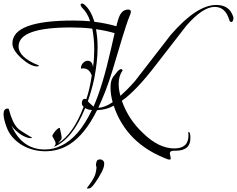

<svg xmlns="http://www.w3.org/2000/svg" viewBox="-40 -801 1338 1084"><path d="M917 100Q915 100 912.5 99.5Q910 99 906 98Q674 11 602 -204Q578 -191 554.5 -185.5Q531 -180 508 -179Q439 -40 351 15Q290 53 215 53Q145 53 84 18Q19 -22 -3 -84Q-20 -130 -20 -156Q-20 -188 3 -188Q10 -188 11 -181Q29 -111 58 -79Q65 -71 83.5 -59Q102 -47 130 -30Q140 -26 140 -23Q140 -21 134 -21Q109 -21 74 -44Q41 -68 25 -91Q85 43 213 43Q263 43 306 21Q405 -25 479 -180Q455 -181 441 -191Q369 -14 265 28Q274 17 274 9Q274 0 265.5 -14Q257 -28 255 -33Q258 -44 271 -60Q287 -78 296 -79L298 -77Q303 -55 305.5 -42.5Q308 -30 308 -26Q308 -22 307.5 -19.5Q307 -17 306 -14L287 9Q374 -44 432 -198Q422 -208 422 -217Q422 -243 440 -243Q443 -243 447 -240Q458 -272 465.5 -306Q473 -340 478 -375Q464 -415 429 -415Q425 -415 422.5 -414.5Q420 -414 417 -413V-417Q417 -432 428.5 -445Q440 -458 455 -458Q481 -458 485 -422Q489 -448 490.5 -473Q492 -498 492 -520Q492 -555 489 -584.5Q486 -614 481 -639Q453 -643 422.5 -644.5Q392 -646 360 -646Q65 -646 65 -539Q65 -477 178 -432L180 -430Q180 -427 170 -426Q133 -426 82 -471Q30 -518 30 -556Q30 -685 373 -685Q398 -685 422 -684Q446 -683 469 -681Q454 -729 422 -759Q415 -770 415 -773Q415 -781 423 -781Q431 -781 438 -774Q473 -743 493 -678Q526 -674 557.5 -667.5Q589 -661 617 -653Q623 -679 629 -696Q635 -713 640 -721Q656 -747 684 -747Q699 -747 699 -734Q699 -728 693 -714Q682 -687 672 -656Q662 -625 651 -590L594 -400Q575 -338 555 -286.5Q535 -235 515 -193H516Q550 -193 596 -224Q584 -268 584 -305Q584 -335 591 -352Q596 -366 614 -386Q632 -411 644 -411Q651 -411 652 -402Q630 -373 630 -327Q630 -294 640 -260Q657 -275 678 -296Q699 -317 721 -342L924 -604Q1070 -773 1181 -773Q1246 -773 1270 -723Q1278 -705 1278 -702Q1278 -677 1265 -677Q1257 -677 1253 -693Q1231 -762 1172 -762Q1105 -762 1013 -657L840 -434Q785 -362 737 -311.5Q689 -261 648 -232Q684 -128 767 -50Q856 37 944 37Q1024 37 1024 -36V-43Q1023 -46 1023 -49Q1023 -56 1025 -56Q1035 -56 1035 -21Q1035 50 952 50H940Q919 50 919 65Q919 70 921.5 79.5Q924 89 924 94Q924 100 917 100ZM488 -199Q514 -257 538.5 -338.5Q563 -420 587 -526L607 -614Q583 -621 557 -626.5Q531 -632 502 -636Q511 -588 511 -535Q511 -492 506 -448Q501 -404 492 -357Q485 -325 476 -293Q467 -261 456 -229Q461 -224 468.5 -216.5Q476 -209 488 -199ZM525 99Q535 99 542.5 106.5Q550 114 548 128Q547 138 544 147.5Q541 157 536 167Q517 204 495.5 233.5Q474 263 463 263H450Q451 259 463 244Q475 229 488 205.5Q501 182 504 153Q506 145 503.5 138.5Q501 132 502 125Q503 118 506.5 108.5Q510 99 525 99Z"/></svg>

Font: Lavishly Yours
Style: Regular
Weight: 400
Designer: Robert E. Leuschke
Foundry: Robert E. Leuschke
Version: Version 1.010; ttfautohint (v1.8.3)